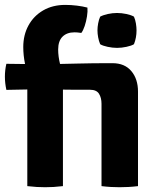

<svg xmlns="http://www.w3.org/2000/svg" viewBox="-22 -760 644 784"><path d="M541.5 0Q521 2.5 502.5 3.5Q484 4.5 466 4.5Q449 4.5 431 3.5Q413 2.5 392.5 0V-336Q392.5 -361 382.2 -377.2Q372 -393.5 345.5 -393.5H286.5Q255 -393.5 223.8 -394.2Q192.5 -395 160.5 -396L4 -393Q-2 -421 -2 -447Q-2 -473.5 4 -499.5L162 -497.5Q235 -499 296.8 -500.5Q358.5 -502 417 -502H437.5Q487 -502 514.2 -469.8Q541.5 -437.5 541.5 -386ZM89.5 -436Q87 -465.5 80 -500Q73 -534.5 73 -568Q73 -617 94.2 -656Q115.5 -695 154.2 -717.5Q193 -740 244.5 -740Q268 -740 292.2 -737Q316.5 -734 335 -729Q336.5 -713.5 333.2 -693Q330 -672.5 323.8 -653.8Q317.5 -635 310 -625.5Q301 -627 294.2 -627.5Q287.5 -628 282 -628Q251 -628 233.2 -610.2Q215.5 -592.5 215.5 -557.5Q215.5 -529.5 223.5 -497.2Q231.5 -465 235 -435V0Q213.5 2.5 196.5 3.5Q179.5 4.5 162.5 4.5Q146 4.5 128.2 3.5Q110.5 2.5 89.5 0ZM376 -636Q376 -649.5 378.8 -664.5Q381.5 -679.5 387 -692Q399 -698.5 418.2 -702.8Q437.5 -707 456 -707Q474.5 -707 494.2 -702.8Q514 -698.5 525 -692Q530.5 -679.5 533 -664.2Q535.5 -649 535.5 -636Q535.5 -606 525 -579.5Q514.5 -573 494.5 -568.8Q474.5 -564.5 456 -564.5Q437.5 -564.5 417.5 -568.8Q397.5 -573 387 -579.5Q381.5 -592.5 378.8 -607.5Q376 -622.5 376 -636Z"/></svg>

Font: Signika Negative
Style: Bold
Weight: 700
Designer: Anna Giedry
Foundry: Anna Giedry
Version: Version 2.001